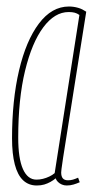

<svg xmlns="http://www.w3.org/2000/svg" viewBox="-20 -560 292 590"><path d="M185 10Q177 10 170 7Q163 4 158 -1Q153 -6 151 -12Q144 -6 135 -1Q126 4 116 7Q106 10 93 10Q68 10 51 -6Q34 -22 25.5 -54.5Q17 -87 17 -135Q17 -252 38.5 -343.5Q60 -435 99.5 -487.5Q139 -540 192 -540Q199 -540 206 -539Q213 -538 220 -536Q227 -534 233 -531Q239 -528 245 -524Q223 -387 209 -297.5Q195 -208 186.5 -155Q178 -102 174 -76Q170 -50 169 -41Q168 -32 168 -30Q168 -18 173 -12Q178 -6 189 -6Q197 -6 204 -8Q211 -10 220 -14L225 0Q216 4 206 7Q196 10 185 10ZM148 -28 224 -514Q217 -519 209.5 -521Q202 -523 191 -523Q148 -523 113 -476Q78 -429 57 -342.5Q36 -256 36 -137Q36 -73 50.5 -40.5Q65 -8 92 -8Q102 -8 112 -10.5Q122 -13 131.5 -17.5Q141 -22 148 -28Z"/></svg>

Font: Georama ExtraCondensed Thin
Style: Italic
Weight: 100
Width: 2
Italic angle: -9°
Designer: Jean-Baptiste Levee
Foundry: Production Type
Version: Version 1.001